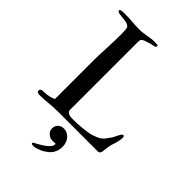

<svg xmlns="http://www.w3.org/2000/svg" viewBox="-283 -814 1169 1169"><g transform="rotate(45 301.0 -229.5)"><path d="M137.7 -40.5V-382.8Q137.7 -397.9 138.7 -424.6Q139.6 -451.2 141.1 -481.9Q142.6 -512.7 143.6 -544.4Q144.5 -576.2 144.5 -601.6Q144.5 -635.7 141.6 -651.4Q140.6 -660.6 134 -666.3Q127.4 -671.9 117.9 -675Q108.4 -678.2 96.4 -679.4Q84.5 -680.7 73.5 -681.9Q62.5 -683.1 53 -684.3Q43.5 -685.5 38.1 -688.5Q31.7 -691.9 31.7 -696.8Q31.7 -700.7 32.5 -702.1Q33.2 -703.6 35.2 -704.6Q41 -706.5 46.6 -707.3Q52.2 -708 56.6 -708H75.2Q97.2 -708 113 -707.3Q128.9 -706.5 142.6 -705.3Q156.2 -704.1 169.4 -703.4Q182.6 -702.6 199.2 -702.6Q217.3 -702.6 232.7 -704.6Q248 -706.5 262 -709Q275.9 -711.4 288.8 -713.4Q301.8 -715.3 314.9 -715.3H332.5Q337.9 -715.3 344.2 -714.4Q350.6 -713.4 350.6 -707Q350.6 -698.7 339.4 -695.3Q331.1 -692.9 320.1 -691.2Q309.1 -689.5 295.4 -684.1Q282.7 -681.2 274.7 -677.7Q266.6 -674.3 262.7 -672.4Q257.3 -668.9 253.2 -663.6Q249 -658.2 249 -647.9V-59.1Q249 -48.3 254.9 -42.5Q260.7 -36.6 269.8 -33.7Q278.8 -30.8 289.3 -30.3Q299.8 -29.8 309.1 -29.8Q319.8 -29.8 339.4 -30.8Q358.9 -31.7 380.4 -33.7Q401.9 -35.6 422.1 -38.8Q442.4 -42 455.1 -46.4Q472.2 -52.2 486.6 -58.3Q501 -64.5 510.7 -73.7Q512.2 -74.7 515.6 -77.9Q519 -81.1 523.2 -85.7Q527.3 -90.3 531.2 -95.7Q535.2 -101.1 538.1 -106.4Q541 -110.4 543.2 -113.3Q545.4 -116.2 547.4 -118.2Q549.3 -120.6 552.2 -126.5Q555.2 -132.3 558.8 -139.6Q562.5 -147 566.4 -154.5Q570.3 -162.1 574.2 -168.9Q577.6 -173.3 580.8 -176.3Q584 -179.2 589.4 -179.2Q594.7 -179.2 595.5 -173.1Q596.2 -167 596.2 -161.1Q596.2 -149.4 593.5 -137.5Q590.8 -125.5 587.4 -113.8Q584 -102.1 580.1 -90.3Q576.2 -78.6 574.2 -66.9Q571.8 -55.7 571 -43.7Q570.3 -31.7 568.6 -21.7Q566.9 -11.7 562.3 -5.4Q557.6 1 547.4 1H213.4Q183.1 1 162.8 2.2Q142.6 3.4 126 5.1Q109.4 6.8 93 8.1Q76.7 9.3 54.7 9.3Q46.4 9.3 40.8 7.8Q35.2 6.3 31.7 0Q31.2 -2 30.8 -2.9Q30.3 -3.9 30.3 -9.3Q30.3 -15.6 35.9 -18.3Q41.5 -21 44.4 -22Q49.8 -22.9 60.5 -23.2Q71.3 -23.4 80.1 -24.4Q84.5 -24.9 91.3 -25.9Q98.1 -26.9 106.2 -28.8Q114.3 -30.8 122.6 -33.7Q130.9 -36.6 137.7 -40.5ZM227.1 248.5Q228 247.6 229 245.8Q230 244.1 232.9 240.7Q241.2 236.3 247.1 233.2Q252.9 230 257.3 228Q258.3 227.1 259.3 226.6Q268.1 221.7 280.8 213.9Q293.5 206.1 305.2 196.5Q316.9 187 325.2 176.5Q333.5 166 333.5 154.8Q333.5 153.3 333 151.1Q332.5 148.9 330.1 148.9Q325.7 149.4 321.3 149.9Q316.9 150.4 312.5 150.4Q306.6 150.4 301.5 149.9Q296.4 149.4 291.5 148.9Q289.1 148.4 284.9 146.5Q280.8 144.5 276.6 141.6Q272.5 138.7 268.6 135.5Q264.6 132.3 262.7 129.9Q251.5 118.2 251.5 99.6Q251.5 76.7 265.6 62.5Q279.8 48.3 303.2 48.3Q319.8 48.3 333.5 55.4Q347.2 62.5 356.7 74Q366.2 85.4 371.3 100.6Q376.5 115.7 376.5 131.8Q376.5 161.1 364.5 184.1Q352.5 207 330.1 222.2Q322.3 227.5 313.7 233.2Q305.2 238.8 293.9 243.2Q279.8 249 268.1 252.2Q256.3 255.4 244.6 255.4Q240.7 255.4 237.3 254.6Q233.9 253.9 227.1 248.5Z"/></g></svg>

Font: IM FELL French Canon
Style: Regular
Weight: 400
Designer: Igino Marini
Foundry: Igino Marini,
Version: 3.00